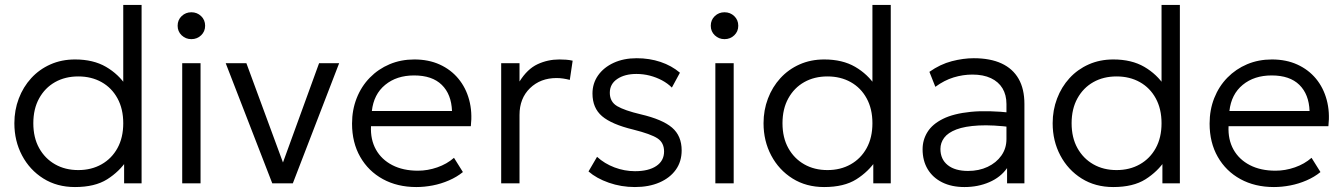

<svg xmlns="http://www.w3.org/2000/svg" viewBox="-20 -740 5422 775"><path d="M282.5 15Q210 15 155 -19.5Q100 -54 69 -112.5Q38 -171 38 -242.5Q38 -295.5 55.8 -342.2Q73.5 -389 106 -424.5Q138.5 -460 183.5 -480Q228.5 -500 283 -500Q356.5 -500 407.8 -470.2Q459 -440.5 491 -391.5L477.5 -375V-720H551.5V0H481V-110.5L492.5 -93.5Q462 -47.5 412.5 -16.2Q363 15 282.5 15ZM296 -53.5Q349 -53.5 390 -76.8Q431 -100 454.2 -142.2Q477.5 -184.5 477.5 -242.5Q477.5 -300.5 454.2 -343Q431 -385.5 390 -408.5Q349 -431.5 296 -431.5Q243 -431.5 202.2 -408.5Q161.5 -385.5 138 -343Q114.5 -300.5 114.5 -242.5Q114.5 -184.5 138 -142.2Q161.5 -100 202.2 -76.8Q243 -53.5 296 -53.5Z M715.5 0V-485H789.5V0ZM752.5 -582Q729.5 -582 713.2 -597.5Q697 -613 697 -636Q697 -659.5 713.2 -675Q729.5 -690.5 752.5 -690.5Q775.5 -690.5 791.8 -675Q808 -659.5 808 -636Q808 -613 791.8 -597.5Q775.5 -582 752.5 -582Z M1079 0 891 -485H974.5L1130 -63H1114.5L1268 -485H1349L1162 0Z M1660.5 15Q1584 15 1525.5 -17Q1467 -49 1434 -106.8Q1401 -164.5 1401 -241Q1401 -296.5 1419.8 -344Q1438.5 -391.5 1472.8 -426.5Q1507 -461.5 1552.8 -480.8Q1598.5 -500 1652.5 -500Q1710 -500 1755 -479.5Q1800 -459 1830.2 -422.5Q1860.5 -386 1873.8 -336.8Q1887 -287.5 1880.5 -230.5H1477.5Q1475 -176.5 1497.5 -136.2Q1520 -96 1563.5 -73.5Q1607 -51 1667 -51Q1706.5 -51 1745.2 -64.5Q1784 -78 1812.5 -103L1848.5 -45.5Q1824 -25.5 1792.2 -11.8Q1760.5 2 1726.8 8.5Q1693 15 1660.5 15ZM1481 -292H1804.5Q1802 -359.5 1763.2 -397.5Q1724.5 -435.5 1651.5 -435.5Q1581 -435.5 1534.8 -397.5Q1488.5 -359.5 1481 -292Z M2003 0V-485H2077V-411Q2108.5 -461.5 2149.8 -480.8Q2191 -500 2238 -500Q2251.5 -500 2265.2 -499Q2279 -498 2291.5 -495L2280 -417.5Q2266.5 -421 2253.2 -423Q2240 -425 2226.5 -425Q2161.5 -425 2119.2 -384Q2077 -343 2077 -276V0Z M2542.5 15Q2487.5 15 2437.5 -2.5Q2387.5 -20 2355.5 -48L2390 -107Q2420 -79.5 2460.5 -64.2Q2501 -49 2543 -49Q2598 -49 2629.2 -70Q2660.5 -91 2660.5 -128.5Q2660.5 -164 2634 -181.5Q2607.5 -199 2536 -217Q2449 -238 2410.2 -271Q2371.5 -304 2371.5 -362.5Q2371.5 -403.5 2394.2 -435.8Q2417 -468 2457.2 -486.5Q2497.5 -505 2550 -505Q2601.5 -505 2646.2 -490Q2691 -475 2724.5 -446.5L2692 -386.5Q2675 -403.5 2652 -415.8Q2629 -428 2602.8 -434.8Q2576.5 -441.5 2549 -441.5Q2501.5 -441.5 2471.5 -421.2Q2441.5 -401 2441.5 -365.5Q2441.5 -329 2471.2 -311.5Q2501 -294 2566.5 -278.5Q2654 -258 2692.8 -224.8Q2731.5 -191.5 2731.5 -133Q2731.5 -88 2708 -55Q2684.5 -22 2642 -3.5Q2599.5 15 2542.5 15Z M2867.5 0V-485H2941.5V0ZM2904.5 -582Q2881.5 -582 2865.2 -597.5Q2849 -613 2849 -636Q2849 -659.5 2865.2 -675Q2881.5 -690.5 2904.5 -690.5Q2927.5 -690.5 2943.8 -675Q2960 -659.5 2960 -636Q2960 -613 2943.8 -597.5Q2927.5 -582 2904.5 -582Z M3306.5 15Q3234 15 3179 -19.5Q3124 -54 3093 -112.5Q3062 -171 3062 -242.5Q3062 -295.5 3079.8 -342.2Q3097.5 -389 3130 -424.5Q3162.5 -460 3207.5 -480Q3252.5 -500 3307 -500Q3380.5 -500 3431.8 -470.2Q3483 -440.5 3515 -391.5L3501.5 -375V-720H3575.5V0H3505V-110.5L3516.5 -93.5Q3486 -47.5 3436.5 -16.2Q3387 15 3306.5 15ZM3320 -53.5Q3373 -53.5 3414 -76.8Q3455 -100 3478.2 -142.2Q3501.5 -184.5 3501.5 -242.5Q3501.5 -300.5 3478.2 -343Q3455 -385.5 3414 -408.5Q3373 -431.5 3320 -431.5Q3267 -431.5 3226.2 -408.5Q3185.5 -385.5 3162 -343Q3138.5 -300.5 3138.5 -242.5Q3138.5 -184.5 3162 -142.2Q3185.5 -100 3226.2 -76.8Q3267 -53.5 3320 -53.5Z M3873 15Q3821 15 3783 -4Q3745 -23 3724.5 -57.2Q3704 -91.5 3704 -137.5Q3704 -175.5 3723.8 -207.2Q3743.5 -239 3786.2 -260.2Q3829 -281.5 3898 -288.5Q3967 -295.5 4066 -284.5L4068.5 -226Q3987 -236.5 3930.8 -233.5Q3874.5 -230.5 3840.5 -217.5Q3806.5 -204.5 3791.2 -184Q3776 -163.5 3776 -139Q3776 -97 3805.5 -73.5Q3835 -50 3887.5 -50Q3931.5 -50 3966.5 -66.5Q4001.5 -83 4022 -112Q4042.5 -141 4042.5 -178.5V-320Q4042.5 -357 4026.5 -383.5Q4010.5 -410 3979.8 -424.5Q3949 -439 3905 -439Q3867 -439 3829.2 -427.5Q3791.5 -416 3755.5 -389.5L3731.5 -450Q3775.5 -481 3822 -493Q3868.5 -505 3910.5 -505Q3977 -505 4022.5 -484Q4068 -463 4091.5 -422Q4115 -381 4115 -320.5V0H4045V-61.5Q4019 -24.5 3973.5 -4.8Q3928 15 3873 15Z M4473.5 15Q4401 15 4346 -19.5Q4291 -54 4260 -112.5Q4229 -171 4229 -242.5Q4229 -295.5 4246.8 -342.2Q4264.5 -389 4297 -424.5Q4329.5 -460 4374.5 -480Q4419.5 -500 4474 -500Q4547.5 -500 4598.8 -470.2Q4650 -440.5 4682 -391.5L4668.5 -375V-720H4742.5V0H4672V-110.5L4683.5 -93.5Q4653 -47.5 4603.5 -16.2Q4554 15 4473.5 15ZM4487 -53.5Q4540 -53.5 4581 -76.8Q4622 -100 4645.2 -142.2Q4668.5 -184.5 4668.5 -242.5Q4668.5 -300.5 4645.2 -343Q4622 -385.5 4581 -408.5Q4540 -431.5 4487 -431.5Q4434 -431.5 4393.2 -408.5Q4352.5 -385.5 4329 -343Q4305.5 -300.5 4305.5 -242.5Q4305.5 -184.5 4329 -142.2Q4352.5 -100 4393.2 -76.8Q4434 -53.5 4487 -53.5Z M5122 15Q5045.5 15 4987 -17Q4928.5 -49 4895.5 -106.8Q4862.5 -164.5 4862.5 -241Q4862.5 -296.5 4881.2 -344Q4900 -391.5 4934.2 -426.5Q4968.5 -461.5 5014.2 -480.8Q5060 -500 5114 -500Q5171.5 -500 5216.5 -479.5Q5261.5 -459 5291.8 -422.5Q5322 -386 5335.2 -336.8Q5348.5 -287.5 5342 -230.5H4939Q4936.5 -176.5 4959 -136.2Q4981.5 -96 5025 -73.5Q5068.5 -51 5128.5 -51Q5168 -51 5206.8 -64.5Q5245.5 -78 5274 -103L5310 -45.5Q5285.5 -25.5 5253.8 -11.8Q5222 2 5188.2 8.5Q5154.5 15 5122 15ZM4942.5 -292H5266Q5263.5 -359.5 5224.8 -397.5Q5186 -435.5 5113 -435.5Q5042.5 -435.5 4996.2 -397.5Q4950 -359.5 4942.5 -292Z"/></svg>

Font: Geologica Thin Roman ExtraLight
Style: Regular
Weight: 250
Version: Version 1.010;gftools[0.9.28]